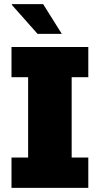

<svg xmlns="http://www.w3.org/2000/svg" viewBox="-20 -915 486 935"><path d="M281 -750 190 -895H39L37 -892L163 -750ZM410 -539V-686H36V-539H117V-148H36V0H410V-148H329V-539Z"/></svg>

Font: Chivo Light
Style: Bold
Weight: 900
Designer: Hector Gatti
Foundry: Omnibus-Type
Version: Version 1.003;PS 001.003;hotconv 1.0.70;makeotf.lib2.5.58329